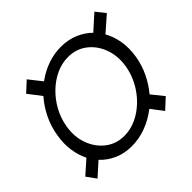

<svg xmlns="http://www.w3.org/2000/svg" viewBox="-147 -787 975 975"><g transform="rotate(-45 340.5 -299.0)"><path d="M289.8 9.9Q237.6 9.9 194.6 -8.9Q151.6 -27.7 120.7 -61.1L49.7 2.8L12.8 -48.3L84.9 -112.2Q65.7 -150.6 58.9 -197.4Q52.2 -244.3 61.1 -296.9Q70 -351.9 93.8 -400.7Q117.5 -449.6 152 -488.3L98 -558.2L152 -608L206.7 -538.7Q247.2 -568.5 294.2 -585.4Q341.3 -602.3 390.6 -602.3Q441.4 -602.3 484 -584.9Q526.6 -567.5 558.2 -536.2L637.8 -608L677.6 -558.2L595.9 -486.5Q617.9 -448.2 625.9 -399.9Q633.9 -351.6 625 -296.9Q616.5 -244.7 593.9 -198Q571.4 -151.3 539.1 -112.9L590.9 -48.3L535.5 2.8L486.2 -61.8Q443.2 -28.1 392.9 -9.1Q342.7 9.9 289.8 9.9ZM299.7 -54Q344.1 -54 386 -73.3Q427.9 -92.7 462.9 -126.6Q497.9 -160.5 521.7 -204.4Q545.5 -248.2 554 -296.9Q565 -362.6 545.1 -418Q525.2 -473.4 481.9 -506.7Q438.6 -540.1 379.3 -539.8Q335.6 -539.8 294 -520.6Q252.5 -501.4 217.5 -467.7Q182.5 -433.9 158.6 -390.1Q134.6 -346.2 126.4 -296.9Q115.1 -231.9 135.1 -176.5Q155.2 -121.1 198.5 -87.5Q241.8 -54 299.7 -54Z"/></g></svg>

Font: Inter Thin  BETA
Style: Italic
Weight: 100
Italic angle: -9.39999°
Designer: Rasmus Andersson
Foundry: rsms
Version: Version 3.011;git-f93a4a705